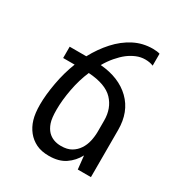

<svg xmlns="http://www.w3.org/2000/svg" viewBox="-180 -886 963 1026"><g transform="rotate(30 301.0 -373.0)"><path d="M270 14.2Q223.1 14.2 190.9 -1.7Q158.7 -17.6 136.7 -44.9Q114.3 -72.8 103.3 -109.6Q92.3 -146.5 92.3 -200.2Q92.3 -259.8 106 -335Q119.6 -410.2 146 -477.1H75.2V-546.9H177.7Q210.9 -608.4 254.4 -656.5Q297.9 -704.6 351.1 -732.2Q404.3 -759.8 466.8 -759.8Q480 -759.8 491.7 -758.3Q497.1 -757.3 501.5 -756.6Q505.9 -755.9 509.8 -754.4V-680.7Q488.8 -689.9 460 -689.9Q432.1 -689.9 406 -679Q379.9 -668 357.4 -650.9Q333.5 -632.3 310.3 -605.2Q287.1 -578.1 268.1 -544.9Q385.3 -535.2 453.6 -468.8Q522 -402.3 522 -291V0H440.9L432.1 -82Q409.2 -39.1 370.1 -12.5Q331.1 14.2 270 14.2ZM299.8 -64Q337.9 -64 362.8 -78.6Q387.7 -93.3 403.3 -117.2Q418.9 -140.6 425.5 -170.2Q432.1 -199.7 432.1 -229.5V-297.4Q432.1 -372.6 386.2 -420.9Q340.3 -469.2 233.9 -476.1Q208.5 -417 195.6 -348.1Q182.6 -279.3 182.6 -220.2Q182.6 -168 192.1 -140.4Q201.7 -112.8 218.3 -95.2Q249 -64 299.8 -64Z"/></g></svg>

Font: Vazir Code Hack
Style: Code-Hack
Weight: 400
Foundry: DejaVu fonts team - Redesigned by Saber Rastikerdar
Version: Version 1.1.2